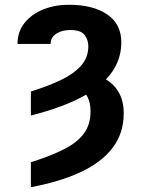

<svg xmlns="http://www.w3.org/2000/svg" viewBox="-20 -558 582 791"><path d="M107.2 -82V-181.1Q177.6 -202.8 230.8 -228.3Q284.1 -253.9 313.9 -287.5Q343.8 -321 343.8 -366.8Q343.8 -394.2 328.3 -414.2Q312.9 -434.3 270.2 -434.3Q234.4 -434.3 211.5 -419Q188.6 -403.8 188.6 -377.1H52.2Q52.2 -427.2 80.8 -463.2Q109.4 -499.3 157.5 -518.8Q205.6 -538.4 263.8 -538.4Q362.9 -538.4 421.3 -498.8Q479.8 -459.2 479.8 -383.5Q479.8 -296.9 416.5 -230.8Q451.3 -210.2 470.5 -175.2Q489.7 -140.3 489.7 -91.3Q489.7 -7.8 442.8 52.4Q396 112.6 310.2 152Q224.4 191.4 107.2 213.1V110.4Q189.3 84.5 243.8 56.8Q298.3 29.1 325.6 -8Q353 -45.1 353 -99.8Q353 -141 334.9 -168Q289.8 -142 232.6 -120.7Q175.4 -99.4 107.2 -82Z"/></svg>

Font: Interface
Style: Bold
Weight: 700
Designer: Rasmus Andersson
Foundry: rsms
Version: Version 1.8